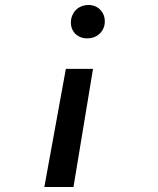

<svg xmlns="http://www.w3.org/2000/svg" viewBox="-20 -559 627 763"><path d="M241.7 -285.2H349.6L272 184.1H156.2ZM396.5 -473.6Q396.5 -459 391.1 -446.8Q385.7 -434.6 376.7 -425.8Q367.7 -417 355.2 -411.9Q342.8 -406.7 328.1 -406.7Q314 -406.2 301.8 -410.6Q289.6 -415 280.8 -423.3Q272 -431.6 266.8 -443.4Q261.7 -455.1 261.7 -469.2Q261.7 -483.9 266.8 -496.6Q272 -509.3 280.8 -518.6Q289.6 -527.8 302 -533.2Q314.5 -538.6 329.1 -539.1Q343.8 -539.6 356 -534.9Q368.2 -530.3 377.2 -521.5Q386.2 -512.7 391.4 -500.5Q396.5 -488.3 396.5 -473.6Z"/></svg>

Font: TypoPRO Roboto Mono
Style: Italic
Weight: 500
Designer: Google
Version: Version 2.000986; 2015; ttfautohint (v1.3)